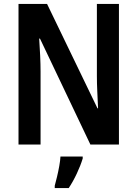

<svg xmlns="http://www.w3.org/2000/svg" viewBox="-20 -734 698 975"><path d="M584 0H439L183 -538H179Q182 -494 184 -450.5Q186 -407 186 -371V0H74V-714H219L475 -184H478Q476 -226 474 -269.5Q472 -313 472 -348V-714H584ZM400 71Q389 107 370 147.5Q351 188 329 221H258V209Q263 191 269.5 164Q276 137 281 109Q286 81 287 61H400Z"/></svg>

Font: Noto Sans Thai Looped Condensed SemiBold
Style: Regular
Weight: 600
Width: 3
Designer: Sasikarn Vongin, Ben Mitchell
Foundry: The Fontpad Ltd
Version: Version 1.001; ttfautohint (v1.8.4.7-5d5b)